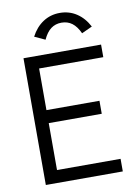

<svg xmlns="http://www.w3.org/2000/svg" viewBox="-90 -870 679 931"><g transform="rotate(-10 250.0 -405.0)"><path d="M59 -624H441V-562H125V-357H386V-293H125V-62H438V0H59ZM270 -762Q240 -762 218 -745.5Q196 -729 180 -694L128 -718Q151 -762 187.5 -786Q224 -810 270 -810Q316 -810 352.5 -786Q389 -762 412 -718L360 -694Q344 -729 322 -745.5Q300 -762 270 -762Z"/></g></svg>

Font: Vazir Code
Style: Code
Weight: 400
Foundry: DejaVu fonts team - Redesigned by Saber Rastikerdar
Version: Version 1.1.2